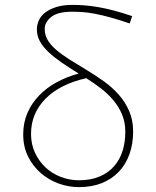

<svg xmlns="http://www.w3.org/2000/svg" viewBox="-20 -754 640 786"><path d="M303 12Q261 12 220.5 -2.5Q180 -17 147.5 -45Q115 -73 95 -113Q75 -153 75 -204Q75 -252 92.5 -292Q110 -332 140.5 -363.5Q171 -395 212.5 -417.5Q254 -440 302 -453Q264 -476 233 -497.5Q202 -519 179 -540.5Q156 -562 143.5 -584.5Q131 -607 131 -634Q131 -653 139.5 -671.5Q148 -690 166 -703.5Q184 -717 211.5 -725.5Q239 -734 277 -734Q301 -734 326.5 -732Q352 -730 381.5 -725Q411 -720 445.5 -711Q480 -702 521 -688L511 -658Q467 -673 432.5 -682.5Q398 -692 369.5 -697.5Q341 -703 318 -704.5Q295 -706 275 -706Q216 -706 189.5 -684.5Q163 -663 163 -636Q163 -611 175 -590.5Q187 -570 209.5 -550.5Q232 -531 264.5 -510.5Q297 -490 337 -466Q372 -445 406 -420.5Q440 -396 466.5 -366Q493 -336 509 -299Q525 -262 525 -216Q525 -165 510 -123Q495 -81 466.5 -51Q438 -21 397 -4.5Q356 12 303 12ZM303 -16Q352 -16 388 -31.5Q424 -47 447.5 -74Q471 -101 482 -137Q493 -173 493 -214Q493 -253 480 -284.5Q467 -316 445 -342.5Q423 -369 394 -391.5Q365 -414 333 -434Q224 -409 165.5 -349Q107 -289 107 -206Q107 -163 123.5 -128Q140 -93 167 -68Q194 -43 229.5 -29.5Q265 -16 303 -16Z"/></svg>

Font: Source Code Pro ExtraLight
Style: Regular
Weight: 200
Monospace: yes
Designer: Paul D. Hunt, Teo Tuominen
Foundry: Adobe Systems Incorporated
Version: Version 2.030;PS 1.000;hotconv 16.6.51;makeotf.lib2.5.65220